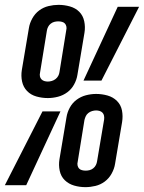

<svg xmlns="http://www.w3.org/2000/svg" viewBox="-42 -763 593 791"><path d="M155 -359Q131 -359 108 -365.5Q85 -372 69.5 -388Q54 -404 49 -427Q44 -450 48 -475L77 -647Q80 -667 91 -687Q102 -707 119.5 -720Q137 -733 158 -738Q179 -743 199 -743Q223 -743 246 -736.5Q269 -730 284.5 -714.5Q300 -699 305 -675.5Q310 -652 306 -628L277 -455Q274 -435 263.5 -415.5Q253 -396 235.5 -383Q218 -370 197 -364.5Q176 -359 155 -359ZM376 -431H302L443 -735H531ZM155 -427Q163 -427 171.5 -429.5Q180 -432 187 -437.5Q194 -443 198 -450.5Q202 -458 203 -466L231 -639Q233 -646 231.5 -653.5Q230 -661 225.5 -666Q221 -671 213.5 -673Q206 -675 198 -675Q190 -675 182 -673Q174 -671 167 -665.5Q160 -660 156 -652Q152 -644 151 -636L123 -464Q121 -456 122.5 -448.5Q124 -441 129 -436Q134 -431 141 -429Q148 -427 155 -427ZM310 8Q286 8 263.5 1.5Q241 -5 225 -20.5Q209 -36 204 -59.5Q199 -83 203 -107L232 -280Q235 -300 245.5 -319.5Q256 -339 273.5 -352Q291 -365 312 -370.5Q333 -376 354 -376Q378 -376 401 -369.5Q424 -363 440 -347Q456 -331 460.5 -308Q465 -285 461 -260L432 -88Q429 -68 418 -48Q407 -28 389.5 -15Q372 -2 351 3Q330 8 310 8ZM311 -60Q319 -60 327 -62Q335 -64 342 -69.5Q349 -75 353 -83Q357 -91 358 -99L387 -271Q388 -279 386.5 -286.5Q385 -294 380 -299Q375 -304 368 -306Q361 -308 354 -308Q346 -308 337.5 -305.5Q329 -303 322 -297.5Q315 -292 311.5 -284.5Q308 -277 306 -269L278 -96Q276 -89 277.5 -81.5Q279 -74 283.5 -69Q288 -64 295.5 -62Q303 -60 311 -60ZM-22 0 133 -304H207L66 0Z"/></svg>

Font: Iosevka Curly Slab
Style: Italic
Weight: 400
Italic angle: -9°
Monospace: yes
Designer: Belleve Invis
Foundry: Belleve Invis
Version: Version 22.1.2; ttfautohint (v1.8.4)